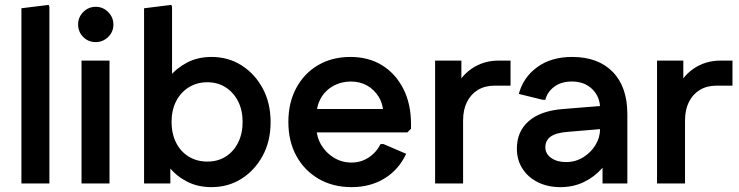

<svg xmlns="http://www.w3.org/2000/svg" viewBox="-20 -754 3036 789"><path d="M68 0V-720L180 -734L183 -726V0Z M315 0V-505H430V0ZM373 -581Q343 -581 322 -602Q301 -623 301 -654Q301 -683 322 -704.5Q343 -726 374 -726Q403 -726 424.5 -704.5Q446 -683 446 -653Q446 -623 424.5 -602Q403 -581 373 -581Z M849 15Q793 15 749 -7.5Q705 -30 675.5 -67Q646 -104 634 -146V-358Q646 -401 675.5 -437.5Q705 -474 749 -497Q793 -520 849 -520Q918 -520 972.5 -485.5Q1027 -451 1059.5 -391Q1092 -331 1092 -252Q1092 -174 1059.5 -114Q1027 -54 972.5 -19.5Q918 15 849 15ZM572 0V-720L684 -734L687 -726V-349L656 -253L680 -156V0ZM832 -90Q875 -90 907.5 -110.5Q940 -131 958.5 -168Q977 -205 977 -253Q977 -301 958.5 -337.5Q940 -374 907.5 -395Q875 -416 832 -416Q789 -416 755.5 -395Q722 -374 703.5 -337.5Q685 -301 685 -253Q685 -205 703.5 -168Q722 -131 755.5 -110.5Q789 -90 832 -90Z M1425 15Q1348 15 1289.5 -19Q1231 -53 1198 -113Q1165 -173 1165 -253Q1165 -332 1197.5 -392.5Q1230 -453 1287.5 -486.5Q1345 -520 1420 -520Q1495 -520 1550.5 -485.5Q1606 -451 1637.5 -389Q1669 -327 1669 -244V-225L1654 -210H1219V-306H1617L1556 -283Q1555 -325 1536.5 -355.5Q1518 -386 1488.5 -402.5Q1459 -419 1422 -419Q1382 -419 1349 -400.5Q1316 -382 1298 -349.5Q1280 -317 1280 -274V-234Q1280 -193 1299.5 -159.5Q1319 -126 1352 -106Q1385 -86 1425 -86Q1463 -86 1494.5 -106.5Q1526 -127 1544 -162H1556L1649 -122Q1619 -57 1560.5 -21Q1502 15 1425 15Z M1768 0V-505H1876V-376L1847 -378Q1868 -437 1917 -471Q1966 -505 2029 -505H2078V-402H2012Q1973 -402 1944 -384.5Q1915 -367 1899 -335Q1883 -303 1883 -259V0Z M2283 15Q2231 15 2190.5 -5Q2150 -25 2127 -61Q2104 -97 2104 -143Q2104 -214 2153 -256.5Q2202 -299 2294 -306L2490 -322V-227L2311 -212Q2263 -208 2242 -192Q2221 -176 2221 -149Q2221 -122 2245 -105Q2269 -88 2306 -88Q2345 -88 2376.5 -107.5Q2408 -127 2427 -158Q2446 -189 2446 -225V-308Q2446 -356 2414 -387.5Q2382 -419 2330 -419Q2286 -419 2257.5 -397.5Q2229 -376 2221 -344H2210L2112 -368Q2130 -436 2187.5 -478Q2245 -520 2331 -520Q2438 -520 2498 -458.5Q2558 -397 2558 -285V0H2456V-147L2497 -141Q2485 -98 2454 -62.5Q2423 -27 2379.5 -6Q2336 15 2283 15Z M2680 0V-505H2788V-376L2759 -378Q2780 -437 2829 -471Q2878 -505 2941 -505H2990V-402H2924Q2885 -402 2856 -384.5Q2827 -367 2811 -335Q2795 -303 2795 -259V0Z"/></svg>

Font: Fustat
Style: Bold
Weight: 700
Designer: Mohamed Gaber, Khaled Hosny, Laura Garcia Mut
Foundry: Kief Type Foundry, Alif Type Foundry, Hard Type Foundry
Version: Version 1.007